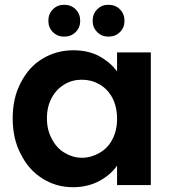

<svg xmlns="http://www.w3.org/2000/svg" viewBox="-20 -773 718 802"><path d="M33 -279C33 -279 33 -279 33 -279C33 -222 44 -172 67 -129C89 -85 119 -51 158 -27C196 -3 238 9 285 9C285 9 285 9 285 9C326 9 363 0 395 -17C426 -34 451 -55 469 -81C469 -81 469 0 469 0C469 0 610 0 610 0C610 0 610 -554 610 -554C610 -554 469 -554 469 -554C469 -554 469 -475 469 -475C469 -475 469 -475 469 -475C450 -500 426 -521 395 -538C364 -555 327 -563 286 -563C286 -563 286 -563 286 -563C239 -563 196 -551 158 -528C119 -505 89 -471 67 -428C44 -385 33 -335 33 -279ZM469 -277C469 -277 469 -277 469 -277C469 -243 462 -214 449 -190C436 -165 418 -147 395 -134C372 -121 348 -114 322 -114C322 -114 322 -114 322 -114C297 -114 273 -121 251 -134C228 -147 210 -167 197 -192C183 -217 176 -246 176 -279C176 -279 176 -279 176 -279C176 -312 183 -341 197 -366C210 -390 228 -408 250 -421C272 -434 296 -440 322 -440C322 -440 322 -440 322 -440C348 -440 372 -434 395 -421C418 -408 436 -389 449 -365C462 -340 469 -311 469 -277ZM248 -620C248 -620 248 -620 248 -620C267 -620 283 -626 296 -639C309 -652 315 -667 315 -686C315 -686 315 -686 315 -686C315 -705 309 -721 296 -734C283 -747 267 -753 248 -753C248 -753 248 -753 248 -753C229 -753 214 -747 201 -734C188 -721 182 -705 182 -686C182 -686 182 -686 182 -686C182 -667 188 -652 201 -639C214 -626 229 -620 248 -620ZM433 -620C433 -620 433 -620 433 -620C452 -620 468 -626 481 -639C494 -652 500 -667 500 -686C500 -686 500 -686 500 -686C500 -705 494 -721 481 -734C468 -747 452 -753 433 -753C433 -753 433 -753 433 -753C414 -753 399 -747 386 -734C373 -721 367 -705 367 -686C367 -686 367 -686 367 -686C367 -667 373 -652 386 -639C399 -626 414 -620 433 -620Z"/></svg>

Font: Girnar Poppins
Style: SemiBold
Weight: 500
Designer: Ninad Kale (Devanagari), Jonny Pinhorn (Latin)
Foundry: Indian Type Foundry
Version: ""